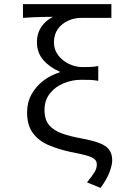

<svg xmlns="http://www.w3.org/2000/svg" viewBox="-20 -732 640 936"><path d="M470 184 404 157Q430 125 441 107Q452 89 452 69Q452 54 441 44Q430 34 402 26Q374 18 321 8Q265 -4 217 -24.5Q169 -45 140.5 -83Q112 -121 112 -185Q112 -233 134 -272.5Q156 -312 192.5 -339.5Q229 -367 271 -379V-383Q223 -403 191.5 -439Q160 -475 160 -527Q160 -568 180.5 -599.5Q201 -631 238 -650Q211 -650 189.5 -649.5Q168 -649 145.5 -648Q123 -647 92 -645V-712H523V-645H379Q343 -645 312 -631Q281 -617 262 -590.5Q243 -564 243 -525Q243 -490 263.5 -463Q284 -436 316 -420.5Q348 -405 381 -405Q404 -405 420.5 -405.5Q437 -406 459 -410V-338Q436 -342 417.5 -342.5Q399 -343 376 -343Q331 -343 290 -326Q249 -309 223 -276Q197 -243 197 -196Q197 -148 220 -121.5Q243 -95 283 -81Q323 -67 373 -58Q428 -48 462 -35.5Q496 -23 511.5 -3Q527 17 527 50Q527 72 514 107Q501 142 470 184Z"/></svg>

Font: Source Code Pro ExtraLight
Style: Regular
Weight: 200
Monospace: yes
Designer: Paul D. Hunt, Teo Tuominen
Foundry: Adobe
Version: Version 1.026;hotconv 1.1.0;makeotfexe 2.6.0